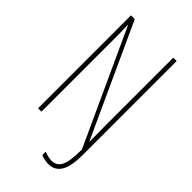

<svg xmlns="http://www.w3.org/2000/svg" viewBox="-268 -857 1043 1043"><g transform="rotate(45 253.0 -335.5)"><path d="M332 109Q317 109 300.5 105.5Q284 102 274 97V71Q285 76 301.5 80Q318 84 331 84Q369 84 387 49.5Q405 15 405 -76L104 -731H102Q103 -712 103.5 -687Q104 -662 104 -620V-66H78V-780H107L402 -137H404Q404 -167 403.5 -195Q403 -223 403 -245V-780H429V-59Q429 29 404.5 69Q380 109 332 109Z"/></g></svg>

Font: Noto Sans Malayalam UI ExtraCondensed Thin
Style: Regular
Weight: 100
Width: 2
Designer: Jelle Bosma - Monotype Design Team
Foundry: Monotype Imaging Inc.
Version: Version 2.104; ttfautohint (v1.8.4.7-5d5b)